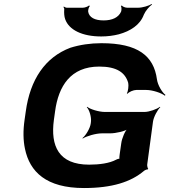

<svg xmlns="http://www.w3.org/2000/svg" viewBox="-20 -939 855 969"><path d="M430 -108C276 -108 234 -202 252 -334L258 -377C275 -504 336 -603 481 -603C569 -603 612 -573 627 -521C630 -508 627 -477 620 -468L624 -466C630 -475 654 -485 668 -485H718C749 -485 795 -470 812 -456L815 -460C798 -473 776 -509 772 -539C756 -657 676 -721 492 -721C436 -721 383 -713 335 -698C208 -650 132 -538 110 -376L104 -334C96 -279 97 -230 106 -188C130 -72 213 10 404 10C546 10 641 -21 706 -76C710 -80 722 -85 726 -84L728 -87C725 -89 722 -104 723 -109L752 -324C755 -348 775 -385 789 -398L787 -400C772 -388 733 -374 709 -374H509C479 -374 434 -388 420 -400L418 -398C431 -385 442 -348 439 -324L438 -316C435 -292 413 -255 396 -242L398 -240C416 -252 464 -266 494 -266H535C565 -266 614 -277 628 -290L626 -292C611 -280 595 -240 592 -216L584 -160C583 -154 581 -137 584 -134L587 -137C584 -140 571 -136 566 -133C533 -115 481 -108 430 -108ZM503 -836C458 -836 430 -851 425 -880C424 -888 428 -904 434 -909L429 -911C424 -906 408 -900 398 -900H317C312 -900 305 -904 302 -906L300 -903C303 -901 305 -895 304 -890C303 -873 304 -856 309 -842C328 -788 395 -755 491 -755C522 -755 553 -759 580 -766C638 -782 687 -813 706 -865C714 -884 734 -907 747 -916L746 -919C732 -910 699 -900 677 -900H622C612 -900 598 -906 595 -911L590 -909C594 -904 594 -888 591 -880C578 -851 547 -836 503 -836Z"/></svg>

Font: Asimov
Style: EdgeWideIt
Weight: 500
Designer: Google
Version: Version 2.000980: 2014